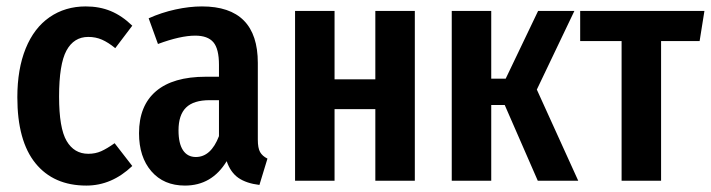

<svg xmlns="http://www.w3.org/2000/svg" viewBox="-20 -563 2214 598"><path d="M392 -483 339 -413Q317 -431 297.5 -439.5Q278 -448 255 -448Q210 -448 187 -405.5Q164 -363 164 -262Q164 -164 187.5 -124Q211 -84 255 -84Q277 -84 295 -92Q313 -100 337 -117L392 -46Q328 15 249 15Q147 15 90.5 -54.5Q34 -124 34 -260Q34 -348 60 -412Q86 -476 134.5 -509.5Q183 -543 247 -543Q290 -543 325 -528.5Q360 -514 392 -483Z M813 -69 788 13Q747 8 722.5 -9Q698 -26 686 -61Q640 15 556 15Q490 15 451.5 -29.5Q413 -74 413 -148Q413 -234 466 -279Q519 -324 621 -324H662V-361Q662 -411 644.5 -431.5Q627 -452 588 -452Q542 -452 472 -426L443 -506Q483 -524 526.5 -533.5Q570 -543 609 -543Q783 -543 783 -367V-128Q783 -102 790 -89.5Q797 -77 813 -69ZM662 -139V-251H633Q583 -251 559.5 -228Q536 -205 536 -157Q536 -116 550 -95Q564 -74 590 -74Q637 -74 662 -139Z M1149 -223H1022V0H899V-529H1022V-316H1149V-529H1272V0H1149Z M1652 -284 1781 0H1655L1552 -236H1510V0H1387V-529H1510V-318H1555L1656 -529H1769Z M2159 -435H2039V0H1916V-435H1787V-529H2174Z"/></svg>

Font: Fira Sans Compressed Medium
Style: Regular
Weight: 500
Width: 1
Designer: bBox Type GmbH & Carrois Corporate GbR & Edenspiekermann AG
Foundry: bBox Type GmbH & Carrois Corporate GbR & Edenspiekermann AG
Version: Version 4.301